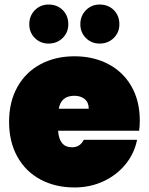

<svg xmlns="http://www.w3.org/2000/svg" viewBox="-20 -819 656 846"><path d="M596 -287Q596 -264 593 -243H236Q241 -170 297 -170Q333 -170 349 -203H584Q572 -143 533.5 -95.5Q495 -48 436.5 -20.5Q378 7 308 7Q224 7 158.5 -28Q93 -63 56.5 -128.5Q20 -194 20 -282Q20 -370 56.5 -435.5Q93 -501 158.5 -536Q224 -571 308 -571Q392 -571 457.5 -536.5Q523 -502 559.5 -438Q596 -374 596 -287ZM371 -340Q371 -368 353 -382.5Q335 -397 308 -397Q249 -397 239 -340ZM194 -627Q158 -627 133.5 -651.5Q109 -676 109 -712Q109 -749 133.5 -774Q158 -799 194 -799Q232 -799 256.5 -774.5Q281 -750 281 -712Q281 -676 256 -651.5Q231 -627 194 -627ZM419 -627Q383 -627 358.5 -651.5Q334 -676 334 -712Q334 -749 358.5 -774Q383 -799 419 -799Q457 -799 481.5 -774.5Q506 -750 506 -712Q506 -676 481 -651.5Q456 -627 419 -627Z"/></svg>

Font: Fz Poppins Black
Style: Regular
Weight: 900
Designer: Ninad Kale (Devanagari), Jonny Pinhorn (Latin)
Foundry: Indian Type Foundry
Version: Vit hóa bi Vntype.Com & FontZin.Com